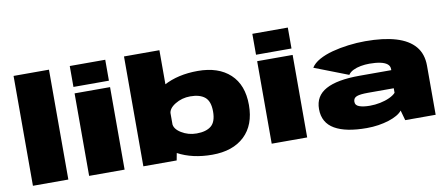

<svg xmlns="http://www.w3.org/2000/svg" viewBox="-69 -1064 3155 1351"><g transform="rotate(-10 1508.5 -388.5)"><path d="M73.5 0H326.5V-785H73.5Z M475 0H728.5V-589.5H475ZM475 -785V-635.5H728.5V-785Z M862.5 0H1100.5L1115.5 -79.5V-785H862.5ZM1355 4Q1502.5 4 1585.8 -74.8Q1669 -153.5 1669 -296.5Q1669 -440 1585.8 -517.2Q1502.5 -594.5 1355 -594.5Q1213.5 -594.5 1110 -538.8Q1006.5 -483 1006.5 -434L1115 -329Q1115 -367.5 1163.8 -397.5Q1212.5 -427.5 1272.5 -427.5Q1340.5 -427.5 1376.5 -397.8Q1412.5 -368 1412.5 -295Q1412.5 -221.5 1376.5 -192Q1340.5 -162.5 1272.5 -162.5Q1212.5 -162.5 1163.8 -192.8Q1115 -223 1115 -262L1006.5 -156Q1006.5 -107 1110 -51.5Q1213.5 4 1355 4Z M1779.5 0H2033V-589.5H1779.5ZM1779.5 -785V-635.5H2033V-785Z M2458.5 8Q2501.5 8 2541.8 1.8Q2582 -4.5 2616 -15.2Q2650 -26 2675.2 -40.5Q2700.5 -55 2713.5 -72L2733.5 0H2951V-350.5Q2951 -435 2905.2 -489Q2859.5 -543 2770.8 -569.5Q2682 -596 2552 -596Q2492 -596 2430.8 -588.2Q2369.5 -580.5 2315.2 -566Q2261 -551.5 2220.2 -528.8Q2179.5 -506 2160.5 -475.5L2401.5 -382Q2413.5 -400.5 2437.5 -412.2Q2461.5 -424 2492.2 -429.5Q2523 -435 2553.5 -435Q2598.5 -435 2630.8 -428.2Q2663 -421.5 2680.5 -407.5Q2698 -393.5 2698 -370.5V-363.5H2472Q2392 -363.5 2331.2 -352.5Q2270.5 -341.5 2230 -319.2Q2189.5 -297 2169.5 -262.8Q2149.5 -228.5 2149.5 -181.5Q2149.5 -132.5 2169.8 -96.5Q2190 -60.5 2230 -37.5Q2270 -14.5 2327 -3.2Q2384 8 2458.5 8ZM2507.5 -143Q2483 -143 2463.8 -145.8Q2444.5 -148.5 2430.8 -153.8Q2417 -159 2410.2 -167.5Q2403.5 -176 2403.5 -189.5Q2403.5 -203 2409.8 -212Q2416 -221 2428.5 -225.8Q2441 -230.5 2461.2 -232.8Q2481.5 -235 2508.5 -235H2693V-202.5Q2677.5 -185.5 2647.8 -171.8Q2618 -158 2581 -150.5Q2544 -143 2507.5 -143Z"/></g></svg>

Font: Anybody Expanded Black
Style: Regular
Weight: 900
Width: 7
Designer: Tyler Finck
Foundry: Etcetera Type Company
Version: Version 1.113;gftools[0.9.25]